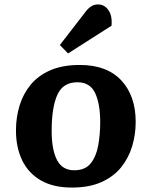

<svg xmlns="http://www.w3.org/2000/svg" viewBox="-20 -831 682 866"><path d="M304 15Q220 15 164 -17.5Q108 -50 80 -108Q52 -166 52 -243Q52 -301 68 -354Q84 -407 118 -448.5Q152 -490 207 -514Q262 -538 340 -538Q462 -538 527 -468.5Q592 -399 592 -281Q592 -224 576 -171Q560 -118 526 -76Q492 -34 437 -9.5Q382 15 304 15ZM315 -63Q364 -63 389 -94Q414 -125 423 -175Q432 -225 432 -280Q432 -363 409 -411.5Q386 -460 329 -460Q264 -460 238.5 -403Q213 -346 213 -240Q213 -156 237 -109.5Q261 -63 315 -63ZM366 -778Q378 -794 391.5 -802.5Q405 -811 422 -811Q451 -811 469 -785.5Q487 -760 483 -715L287 -590L250 -628Z"/></svg>

Font: Literata 7pt
Style: Bold Italic
Weight: 700
Italic angle: -2°
Designer: Latin by Veronika Burian and Jose Scaglione. Greek by Irene Vlachou. Cyrillic by Vera Evstafieva
Foundry: TypeTogether
Version: Version 3.002